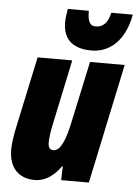

<svg xmlns="http://www.w3.org/2000/svg" viewBox="-55 -830 633 883"><g transform="rotate(5 261.0 -388.5)"><path d="M347 -606C434 -606 501 -670 522 -787H423C411 -736 388 -718 356 -718C325 -718 319 -748 319 -787H222C218 -764 215 -743 215 -725C215 -655 251 -606 347 -606ZM139 10C187 10 227 -19 259 -64H262L260 0H388L505 -553H345L284 -269C268 -194 247 -134 213 -134C194 -134 188 -147 188 -169C188 -187 192 -216 198 -246L263 -553H103L28 -201C23 -172 19 -143 19 -120C19 -40 61 10 139 10Z"/></g></svg>

Font: Noto Sans ExtraCondensed Black
Style: Italic
Weight: 900
Width: 2
Italic angle: -12°
Designer: Monotype Design Team
Foundry: Monotype Imaging Inc.
Version: Version 2.013